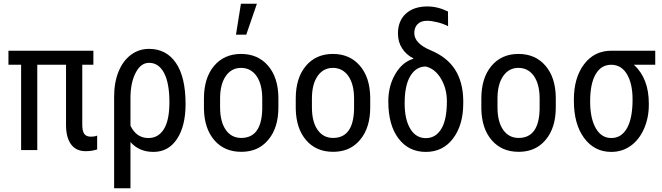

<svg xmlns="http://www.w3.org/2000/svg" viewBox="-20 -798 3520 1021"><path d="M476.6 -453.6H417.5V-134.3Q417.5 -102.1 427.7 -86.7Q438 -71.3 462.9 -71.3Q484.9 -71.3 496.6 -77.1V-3.4Q468.8 5.9 435.5 5.9Q384.3 5.9 357.9 -30.3Q331.5 -66.4 331.1 -131.8V-453.6H178.2V0H92.3V-453.6H24.9V-528.3H476.6Z M673.8 -129.4Q705.6 -64 769 -64Q821.8 -64 851.3 -111.1Q880.9 -158.2 880.9 -254.4Q880.9 -356 852.5 -409.9Q824.2 -463.9 772.5 -463.9Q728.5 -463.9 701.2 -410.6Q673.8 -357.4 673.8 -275.9ZM772.5 -538.1Q864.3 -538.1 915.5 -463.4Q966.8 -388.7 966.8 -244.1Q966.8 -128.4 921.4 -59.3Q876 9.8 795.9 9.8Q720.2 9.8 673.8 -42.5V203.1H586.9V-283.7Q586.9 -359.9 610.6 -417.7Q634.3 -475.6 676.8 -506.8Q719.2 -538.1 772.5 -538.1Z M1150.4 -274.4V-227.1Q1150.4 -150.9 1180.7 -107.4Q1210.9 -64.5 1262.7 -64.5Q1371.1 -64.5 1374.5 -217.8V-273.9Q1374.5 -349.6 1344.2 -393.6Q1313.5 -437 1261.7 -437Q1210.9 -437 1180.7 -393.6Q1150.4 -349.6 1150.4 -274.4ZM1064.5 -219.7V-273.9Q1064.5 -383.3 1118.2 -447.3Q1171.9 -511.2 1261.7 -511.2Q1351.6 -511.2 1405.3 -448.7Q1459 -386.7 1460.4 -279.8V-227.1Q1460.4 -118.2 1406.7 -54.7Q1389.2 -33.7 1367.4 -19.3Q1345.7 -4.9 1319.3 2.2Q1293 9.3 1262.7 9.3Q1172.9 9.3 1119.6 -52.7Q1066.4 -114.3 1064.5 -219.7ZM1261.2 -778.3H1346.2L1289.6 -613.8H1234.9Z M1638.7 -274.4V-227.1Q1638.7 -150.9 1668.9 -107.4Q1699.2 -64.5 1751 -64.5Q1859.4 -64.5 1862.8 -217.8V-273.9Q1862.8 -349.6 1832.5 -393.6Q1801.8 -437 1750 -437Q1699.2 -437 1668.9 -393.6Q1638.7 -349.6 1638.7 -274.4ZM1552.7 -219.7V-273.9Q1552.7 -383.3 1606.4 -447.3Q1660.2 -511.2 1750 -511.2Q1839.8 -511.2 1893.6 -448.7Q1947.3 -386.7 1948.7 -279.8V-227.1Q1948.7 -118.2 1895 -54.7Q1877.4 -33.7 1855.7 -19.3Q1834 -4.9 1807.6 2.2Q1781.2 9.3 1751 9.3Q1661.1 9.3 1607.9 -52.7Q1554.7 -114.3 1552.7 -219.7Z M2131.8 -248.5Q2131.8 -162.6 2161.9 -113Q2191.9 -63.5 2244.6 -63.5Q2296.4 -63.5 2326.4 -112.1Q2356.4 -160.6 2356.4 -258.8Q2356.4 -326.7 2325 -379.6Q2293.5 -432.6 2244.1 -444.3Q2192.9 -444.3 2162.4 -394.5Q2131.8 -344.7 2131.8 -248.5ZM2096.2 -619.6Q2096.2 -687 2138.2 -725.3Q2180.2 -763.7 2252.9 -763.7Q2307.6 -763.7 2362.3 -736.8L2362.8 -658.7Q2338.9 -671.4 2306.9 -679.4Q2274.9 -687.5 2251 -687.5Q2218.8 -687.5 2200.9 -669.9Q2183.1 -652.3 2183.1 -622.1Q2183.1 -566.9 2270.3 -530.5Q2357.4 -494.1 2399.4 -428.7Q2441.4 -363.3 2443.4 -267.1V-248.5Q2443.4 -133.3 2389.4 -61.8Q2335.4 9.8 2244.6 9.8Q2152.8 9.8 2098.9 -61.8Q2044.9 -133.3 2044.9 -258.8Q2044.9 -341.3 2082.5 -405Q2120.1 -468.8 2178.2 -485.4L2177.7 -487.8Q2140.1 -506.8 2118.2 -541Q2096.2 -575.2 2096.2 -619.6Z M2625.5 -274.4V-227.1Q2625.5 -150.9 2655.8 -107.4Q2686 -64.5 2737.8 -64.5Q2846.2 -64.5 2849.6 -217.8V-273.9Q2849.6 -349.6 2819.3 -393.6Q2788.6 -437 2736.8 -437Q2686 -437 2655.8 -393.6Q2625.5 -349.6 2625.5 -274.4ZM2539.6 -219.7V-273.9Q2539.6 -383.3 2593.3 -447.3Q2647 -511.2 2736.8 -511.2Q2826.7 -511.2 2880.4 -448.7Q2934.1 -386.7 2935.5 -279.8V-227.1Q2935.5 -118.2 2881.8 -54.7Q2864.3 -33.7 2842.5 -19.3Q2820.8 -4.9 2794.4 2.2Q2768.1 9.3 2737.8 9.3Q2647.9 9.3 2594.7 -52.7Q2541.5 -114.3 2539.6 -219.7Z M3118.2 -258.3Q3118.2 -169.4 3147.9 -116.7Q3177.7 -64 3231 -64Q3284.2 -64 3314 -116.2Q3343.8 -168.5 3343.8 -269Q3343.8 -353 3314 -403.3Q3284.2 -453.6 3230 -453.6Q3176.8 -453.6 3147.5 -403.3Q3118.2 -353 3118.2 -258.3ZM3464.4 -453.6H3351.1Q3430.2 -380.4 3430.2 -248.5V-239.7Q3430.2 -171.4 3404.5 -113Q3378.9 -54.7 3333.7 -22.5Q3288.6 9.8 3231 9.8Q3140.6 9.8 3086.2 -64.2Q3031.7 -138.2 3031.7 -261.7V-269Q3031.7 -384.3 3085.9 -456.3Q3140.1 -528.3 3231.4 -528.3H3464.4Z"/></svg>

Font: MAUL Condensed
Style: Condensed Regular
Weight: 400
Designer: MAUL
Version: Version 1.0; 2020; ttfautohint (v1.8.3)